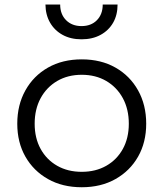

<svg xmlns="http://www.w3.org/2000/svg" viewBox="-20 -798 705 828"><path d="M332.5 9.5Q249.5 9.5 187 -25.8Q124.5 -61 89.5 -122.5Q54.5 -184 54.5 -264.5Q54.5 -345.5 89.5 -408.2Q124.5 -471 187 -506.5Q249.5 -542 332.5 -542Q415.5 -542 478 -506.5Q540.5 -471 575.5 -408.2Q610.5 -345.5 610.5 -264.5Q610.5 -184 575.5 -122.5Q540.5 -61 478 -25.8Q415.5 9.5 332.5 9.5ZM332.5 -57Q392.5 -57 438.2 -83Q484 -109 509.8 -155.8Q535.5 -202.5 535.5 -264.5Q535.5 -327 509.8 -374.5Q484 -422 438.2 -448.8Q392.5 -475.5 332.5 -475.5Q272.5 -475.5 226.8 -448.8Q181 -422 155.2 -374.5Q129.5 -327 129.5 -264.5Q129.5 -202.5 155.2 -155.8Q181 -109 226.8 -83Q272.5 -57 332.5 -57ZM487 -778.5Q487 -733.5 467.8 -700Q448.5 -666.5 413.5 -647.5Q378.5 -628.5 331.5 -628.5Q285 -628.5 250.2 -647.5Q215.5 -666.5 196 -700.2Q176.5 -734 176 -778.5H239.5Q239.5 -736.5 265 -711Q290.5 -685.5 331.5 -685.5Q373 -685.5 398 -711Q423 -736.5 423 -778.5Z"/></svg>

Font: Hepta Slab
Style: Regular
Weight: 400
Designer: Michael LaGattuta
Foundry: Michael LaGattuta
Version: Version 1.100